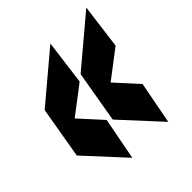

<svg xmlns="http://www.w3.org/2000/svg" viewBox="-156 -626 714 714"><g transform="rotate(-45 201.0 -269.0)"><path d="M134 -11 -6 -163 29 -367 219 -527 196 -350 86 -266 166 -178ZM323 -11 183 -163 218 -367 408 -527 385 -350 275 -266 355 -178Z"/></g></svg>

Font: Georama ExtraCondensed
Style: Bold Italic
Weight: 700
Width: 2
Italic angle: -9°
Designer: Jean-Baptiste Levee
Foundry: Production Type
Version: Version 1.000